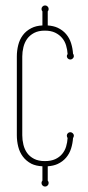

<svg xmlns="http://www.w3.org/2000/svg" viewBox="-20 -603 324 707"><path d="M62 -105Q62 -87.4 66.2 -70.3Q70.3 -53.2 79.8 -39.8Q89.4 -26.4 105.5 -18.1Q121.6 -9.8 145 -9.8Q167.5 -9.8 183.1 -16.8Q198.7 -23.9 208.7 -35.9Q218.8 -47.9 223.4 -63.2Q228 -78.6 229 -95.2Q227.5 -96.7 226.8 -99.1Q226.1 -101.6 226.1 -104Q226.1 -108.4 229.7 -112.3Q233.4 -116.2 238.8 -116.2Q244.1 -116.2 248 -112.3Q252 -108.4 252 -104Q252 -101.6 251.2 -99.1Q250.5 -96.7 249 -95.2Q247.6 -74.7 241.7 -55.9Q235.8 -37.1 223.4 -22.5Q210.9 -7.8 191.9 1Q176.8 7.8 155.8 9.3V62Q159.2 65.9 159.2 70.8Q159.2 76.2 155.3 80.1Q151.4 84 146 84Q140.6 84 136.7 80.1Q132.8 76.2 132.8 70.8Q132.8 65.9 136.2 62V9.3Q112.8 8.3 95.7 0Q76.2 -10.3 64.2 -26.4Q52.2 -42.5 47.1 -63Q42 -83.5 42 -105V-395Q42 -416.5 47.1 -437Q52.2 -457.5 64.2 -473.6Q76.2 -489.7 95.7 -499.5Q112.8 -508.3 136.2 -509.3V-561Q132.8 -564.9 132.8 -569.8Q132.8 -575.2 136.7 -579.1Q140.6 -583 146 -583Q151.4 -583 155.3 -579.1Q159.2 -575.2 159.2 -569.8Q159.2 -564.9 155.8 -561V-509.3Q176.8 -507.8 191.9 -501Q210.9 -492.2 223.4 -477.5Q235.8 -462.9 241.7 -444.1Q247.6 -425.3 249 -404.8Q250.5 -403.3 251.2 -400.9Q252 -398.4 252 -396Q252 -391.6 248 -387.7Q244.1 -383.8 238.8 -383.8Q233.4 -383.8 229.7 -387.7Q226.1 -391.6 226.1 -396Q226.1 -400.9 229 -403.8Q228 -419.9 223.4 -435.5Q218.8 -451.2 208.7 -463.1Q198.7 -475.1 183.1 -482.7Q167.5 -490.2 145 -490.2Q121.6 -490.2 105.5 -481.7Q89.4 -473.1 79.8 -459.7Q70.3 -446.3 66.2 -429.2Q62 -412.1 62 -395Z"/></svg>

Font: Wire One
Style: Regular
Weight: 400
Designer: Alexei Vanyashin, Gayaneh Bagdasaryan
Foundry: Cyreal Type Foundry
Version: Version 1.000